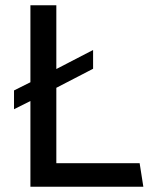

<svg xmlns="http://www.w3.org/2000/svg" viewBox="-20 -706 579 726"><path d="M193 -445 332 -517V-446L193 -374V-89H508L522 0H95V-324L33 -293V-364L95 -395V-686H193Z"/></svg>

Font: Chivo
Style: Regular
Weight: 400
Designer: Hector Gatti
Foundry: Omnibus-Type
Version: Version 1.003